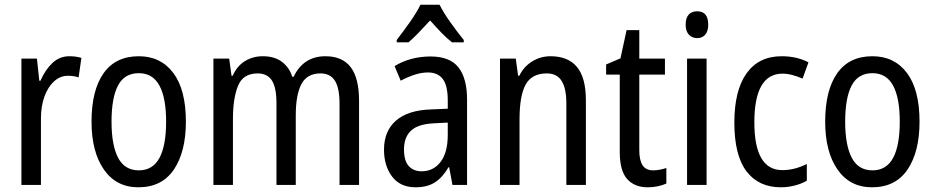

<svg xmlns="http://www.w3.org/2000/svg" viewBox="-20 -786 3974 816"><path d="M275 -547Q287 -547 300 -545.5Q313 -544 326 -540L314 -457Q294 -464 269 -464Q236 -464 210 -440.5Q184 -417 169 -376Q154 -335 154 -282V0H71V-537H137L147 -443H152Q172 -489 202.5 -518Q233 -547 275 -547Z M770 -269Q770 -141 719 -65.5Q668 10 568 10Q474 10 421.5 -65.5Q369 -141 369 -269Q369 -402 420 -474.5Q471 -547 570 -547Q663 -547 716.5 -476Q770 -405 770 -269ZM454 -269Q454 -169 482 -115.5Q510 -62 570 -62Q629 -62 657.5 -114.5Q686 -167 686 -269Q686 -370 657.5 -422.5Q629 -475 570 -475Q509 -475 481.5 -422.5Q454 -370 454 -269Z M1363 -547Q1435 -547 1470.5 -500.5Q1506 -454 1506 -357V0H1423V-345Q1423 -413 1403 -443.5Q1383 -474 1342 -474Q1285 -474 1261 -428.5Q1237 -383 1237 -296V0H1155V-347Q1155 -414 1135.5 -444Q1116 -474 1075 -474Q1013 -474 991.5 -421Q970 -368 970 -280V0H887V-537H954L964 -464H969Q987 -505 1020.5 -526Q1054 -547 1097 -547Q1147 -547 1178.5 -523Q1210 -499 1222 -460H1228Q1270 -547 1363 -547Z M1810 -546Q1892 -546 1928.5 -499.5Q1965 -453 1965 -363V0H1903L1889 -75H1886Q1861 -32 1828.5 -11Q1796 10 1746 10Q1681 10 1646.5 -35.5Q1612 -81 1612 -150Q1612 -229 1663 -273.5Q1714 -318 1813 -321L1883 -324V-359Q1883 -422 1862 -450Q1841 -478 1799 -478Q1771 -478 1742 -468.5Q1713 -459 1683 -443L1657 -505Q1689 -525 1728 -535.5Q1767 -546 1810 -546ZM1826 -262Q1757 -259 1727 -231Q1697 -203 1697 -151Q1697 -103 1717 -80.5Q1737 -58 1772 -58Q1822 -58 1852.5 -98Q1883 -138 1883 -213V-265ZM1848 -766Q1865 -732 1895 -690Q1925 -648 1951 -616V-606H1901Q1878 -624 1855 -648Q1832 -672 1808 -699Q1783 -672 1759.5 -647.5Q1736 -623 1716 -606H1666V-616Q1693 -651 1722 -692Q1751 -733 1767 -766Z M2320 -547Q2394 -547 2432 -501.5Q2470 -456 2470 -360V0H2387V-347Q2387 -410 2367 -442Q2347 -474 2304 -474Q2240 -474 2214 -426.5Q2188 -379 2188 -279V0H2105V-537H2172L2182 -464H2187Q2207 -504 2242.5 -525.5Q2278 -547 2320 -547Z M2756 -62Q2770 -62 2785 -65Q2800 -68 2812 -72V-6Q2797 1 2776.5 5.5Q2756 10 2733 10Q2677 10 2645.5 -25Q2614 -60 2614 -140V-469H2556V-512L2617 -538L2643 -658H2697V-537H2806V-469H2697V-148Q2697 -105 2711 -83.5Q2725 -62 2756 -62Z M2943 -738Q2990 -738 2990 -681Q2990 -654 2977.5 -639Q2965 -624 2943 -624Q2921 -624 2907.5 -639Q2894 -654 2894 -681Q2894 -710 2907 -724Q2920 -738 2943 -738ZM2983 -537V0H2900V-537Z M3299 10Q3204 10 3152.5 -58Q3101 -126 3101 -265Q3101 -402 3153 -474.5Q3205 -547 3302 -547Q3336 -547 3365 -540Q3394 -533 3416 -521L3391 -452Q3370 -461 3348 -467Q3326 -473 3306 -473Q3186 -473 3186 -266Q3186 -63 3305 -63Q3333 -63 3359 -70Q3385 -77 3409 -89V-18Q3387 -5 3357.5 2.5Q3328 10 3299 10Z M3888 -269Q3888 -141 3837 -65.5Q3786 10 3686 10Q3592 10 3539.5 -65.5Q3487 -141 3487 -269Q3487 -402 3538 -474.5Q3589 -547 3688 -547Q3781 -547 3834.5 -476Q3888 -405 3888 -269ZM3572 -269Q3572 -169 3600 -115.5Q3628 -62 3688 -62Q3747 -62 3775.5 -114.5Q3804 -167 3804 -269Q3804 -370 3775.5 -422.5Q3747 -475 3688 -475Q3627 -475 3599.5 -422.5Q3572 -370 3572 -269Z"/></svg>

Font: Noto Sans Myanmar Condensed
Style: Regular
Weight: 400
Width: 3
Designer: Monotype Design Team
Foundry: Monotype Imaging Inc.
Version: Version 2.107; ttfautohint (v1.8.4.7-5d5b)